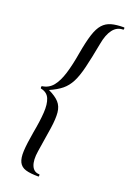

<svg xmlns="http://www.w3.org/2000/svg" viewBox="-160 -781 645 954"><g transform="rotate(20 162.5 -304.0)"><path d="M176 117Q132 117 107.5 109.5Q83 102 72.5 81Q62 60 64 21.5Q66 -17 77 -80Q89 -144 92 -190Q95 -236 83.5 -263.5Q72 -291 39 -298Q36 -298 36 -304.5Q36 -311 39 -311Q74 -316 95.5 -342.5Q117 -369 131.5 -416Q146 -463 157 -529Q168 -592 180.5 -631Q193 -670 211 -690Q229 -710 255.5 -717.5Q282 -725 322 -725Q325 -725 325 -719Q325 -713 322 -713Q289 -713 268 -685.5Q247 -658 238 -607Q223 -527 210.5 -475.5Q198 -424 182 -393Q166 -362 141.5 -342Q117 -322 78 -305Q116 -287 134.5 -266.5Q153 -246 156 -214Q159 -182 151.5 -131Q144 -80 131 -1Q123 49 135 77Q147 105 176 105Q178 105 178 111Q178 117 176 117Z"/></g></svg>

Font: Cormorant Garamond Light Medium
Style: Italic
Weight: 500
Italic angle: -10°
Version: Version 4.001